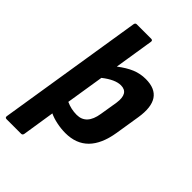

<svg xmlns="http://www.w3.org/2000/svg" viewBox="-259 -773 1047 1047"><g transform="rotate(45 264.5 -249.0)"><path d="M9 185Q-4 185 -2 172L132 -670Q134 -683 145 -683H256Q269 -683 267 -670L231 -443Q274 -476 311.5 -491.5Q349 -507 391 -507Q537 -507 509 -331L486 -187Q454 12 289 12Q256 12 222 5Q188 -2 163 -14L134 172Q132 185 121 185ZM319 -387Q275 -387 215 -340L180 -120Q219 -102 262 -102Q337 -102 352 -199L369 -303Q381 -387 319 -387Z"/></g></svg>

Font: Sofia Sans ExtraBold
Style: Italic
Weight: 800
Italic angle: -9°
Designer: Botio Nikoltchev, Ani Petrova
Foundry: lettersoup
Version: Version 4.100; ttfautohint (v1.8.4.7-5d5b)